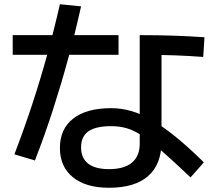

<svg xmlns="http://www.w3.org/2000/svg" viewBox="-20 -834 1040 907"><path d="M495 53Q385 53 324 3Q263 -47 263 -135Q263 -225 326 -274Q389 -323 505 -323Q554 -323 602 -309Q650 -295 701.5 -264.5Q753 -234 812.5 -185.5Q872 -137 943 -67L880 4Q799 -73 744 -121Q689 -169 649 -194.5Q609 -220 576 -229Q543 -238 505 -238Q432 -238 397.5 -213.5Q363 -189 363 -138Q363 -87 396.5 -61Q430 -35 495 -35Q567 -35 603.5 -66Q640 -97 640 -155V-668Q727 -668 801 -665.5Q875 -663 946 -658L940 -565Q876 -570 807 -572.5Q738 -575 658 -575L743 -641V-165Q743 -58 680 -2.5Q617 53 495 53ZM48 -105Q94 -225 132 -340.5Q170 -456 202.5 -573.5Q235 -691 263 -814L363 -804Q335 -678 302 -557Q269 -436 230.5 -316.5Q192 -197 145 -76ZM40 -575V-668H540V-575Z"/></svg>

Font: M PLUS 1 Medium
Style: Regular
Weight: 500
Designer: Coji Morishita
Foundry: UNDERFOREST DESIGN
Version: Version 1.001